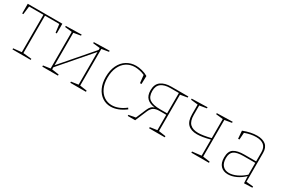

<svg xmlns="http://www.w3.org/2000/svg" viewBox="55 -1323 3106 2125"><g transform="rotate(30 1607.5 -261.0)"><path d="M19 -398V-522H461V-398H446L433 -503H250V-25L358 -14V0H125V-14L230 -25V-503H47L34 -398Z M1064 -525V-511L974 -496V-28L1064 -15V0H864V-15L954 -28V-446L616 -55V-28L706 -15V0H506V-15L596 -28V-496L506 -506V-520L706 -525V-511L616 -496V-81L954 -472V-496L864 -506V-520Z M1567 -66Q1471 6 1380 6Q1321 6 1273.5 -25.5Q1226 -57 1198.5 -115.5Q1171 -174 1171 -253Q1171 -339 1201.5 -401.5Q1232 -464 1285 -496Q1338 -528 1403 -528Q1437 -528 1479 -517.5Q1521 -507 1556 -486L1553 -382H1534L1523 -481Q1493 -495 1459.5 -502Q1426 -509 1399 -509Q1338 -509 1291 -478Q1244 -447 1218 -389.5Q1192 -332 1192 -255Q1192 -181 1217 -126.5Q1242 -72 1285.5 -43Q1329 -14 1384 -14Q1425 -14 1469 -31Q1513 -48 1556 -82Z M2071 -508 1981 -493V-28L2071 -15V0H1871V-15L1961 -28V-224H1873Q1828 -224 1800.5 -207Q1773 -190 1755 -147L1693 0H1598V-14L1685 -30L1740 -159Q1753 -190 1769.5 -207Q1786 -224 1810 -230Q1745 -237 1709.5 -271Q1674 -305 1674 -373Q1674 -451 1723 -486.5Q1772 -522 1854 -522H2071ZM1874 -243H1961V-503H1851Q1778 -503 1736.5 -472.5Q1695 -442 1695 -375Q1695 -303 1737.5 -273Q1780 -243 1874 -243Z M2636 -511 2546 -496V-28L2636 -15V0H2411V-15L2526 -28V-234Q2428 -207 2362 -207Q2285 -207 2245 -246.5Q2205 -286 2205 -374V-496L2115 -506V-520L2315 -525V-511L2225 -496V-377Q2225 -297 2260.5 -262Q2296 -227 2366 -227Q2424 -227 2526 -252V-496L2436 -506V-520L2636 -525Z M3100 -26 3190 -17V-2L3085 2L3081 -87Q3035 -43 2982 -18.5Q2929 6 2879 6Q2820 6 2785.5 -30Q2751 -66 2751 -136Q2751 -217 2797 -246Q2843 -275 2929 -275H3080V-391Q3080 -452 3045.5 -480.5Q3011 -509 2948 -509Q2880 -509 2805 -481L2799 -392H2782L2774 -491Q2870 -528 2949 -528Q3020 -528 3060 -495.5Q3100 -463 3100 -394ZM2882 -13Q2927 -13 2979 -37Q3031 -61 3080 -105V-256H2931Q2845 -256 2808.5 -230Q2772 -204 2772 -140Q2772 -77 2802 -45Q2832 -13 2882 -13Z"/></g></svg>

Font: Bitter Pro Thin
Style: Regular
Weight: 250
Designer: Sol Matas, and Bitter project Authors
Foundry: Sol Matas
Version: Version 1.010